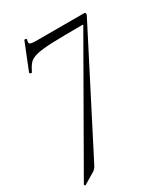

<svg xmlns="http://www.w3.org/2000/svg" viewBox="-176 -495 737 848"><g transform="rotate(-30 192.0 -71.0)"><path d="M4 275Q2 276 -0.5 273Q-3 270 -1 268L346 -338Q352 -345 344 -345Q248 -345 193 -343Q138 -341 110.5 -334Q83 -327 71 -313Q59 -299 48 -276Q47 -272 41 -274Q35 -276 36 -280L90 -415Q91 -418 97 -416Q103 -414 102 -412Q96 -395 102.5 -390.5Q109 -386 139 -386Q153 -386 181 -386Q209 -386 244 -386Q279 -386 314.5 -386Q350 -386 378 -386Q383 -386 384.5 -381.5Q386 -377 384 -373L80 220Q71 237 56 244Z"/></g></svg>

Font: Cormorant Light Light
Style: Italic
Weight: 300
Italic angle: -10°
Version: Version 4.000